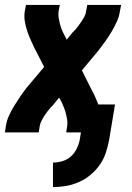

<svg xmlns="http://www.w3.org/2000/svg" viewBox="-20 -540 540 783"><path d="M196 223V123Q214 123 233.5 117.5Q253 112 268 99Q283 86 292 68Q301 50 305 31L310 0H250L254 -26Q256 -39 254 -51.5Q252 -64 249 -76Q246 -88 241.5 -99.5Q237 -111 232 -122L221 -142L196 -111Q195 -110 194 -109Q193 -108 192 -107Q191 -106 190 -105Q189 -104 189 -103H188Q180 -94 173 -85Q166 -76 160 -66.5Q154 -57 149 -47Q144 -37 142 -26L138 0H0L4 -26Q7 -47 16.5 -68Q26 -89 38 -108.5Q50 -128 63 -147Q76 -166 90 -184L160 -267L119 -347Q111 -364 103.5 -381Q96 -398 90 -416.5Q84 -435 81 -454.5Q78 -474 81 -494L86 -520H224L219 -494Q217 -481 219 -468.5Q221 -456 224 -444Q227 -432 231.5 -420.5Q236 -409 242 -398L252 -378L277 -409Q279 -410 280 -411Q281 -412 281 -413Q282 -414 283.5 -415Q285 -416 285 -417H286Q293 -426 300 -435Q307 -444 313 -453.5Q319 -463 324.5 -473Q330 -483 331 -494L336 -520H474L469 -494Q466 -473 456.5 -452Q447 -431 435.5 -411.5Q424 -392 410.5 -373Q397 -354 383 -336L314 -253L354 -173Q362 -159 368.5 -144Q375 -129 381 -114H449L425 31Q420 57 411.5 83Q403 109 387 132Q371 155 348.5 173.5Q326 192 300.5 203Q275 214 248.5 218.5Q222 223 196 223Z"/></svg>

Font: Iosevka Term Curly Hv Obl
Style: Regular
Weight: 900
Italic angle: -9°
Designer: Belleve Invis
Foundry: Belleve Invis
Version: Version 32.3.0